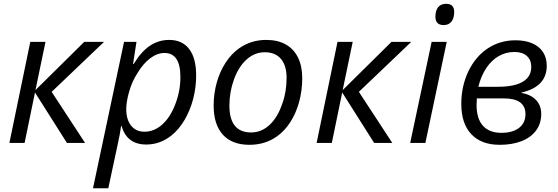

<svg xmlns="http://www.w3.org/2000/svg" viewBox="-20 -758 2957 1018"><path d="M140.6 -536.1H221.2L168 -280.3L426.8 -536.1H531.7L253.9 -271L431.2 0H335L165.5 -267.6L110.4 0H29.8Z M637.7 -536.1H703.6L685.5 -418.9H689Q728 -483.9 774.4 -515.1Q820.8 -546.4 877 -546.4Q945.8 -546.4 982.9 -498.3Q1020 -450.2 1020 -357.9Q1020 -294.4 1004.2 -233.6Q988.3 -172.9 959 -122.8Q929.7 -72.8 890.1 -40.5Q829.6 8.3 755.4 8.3Q652.8 8.3 624.5 -90.3H622.1Q618.2 -55.7 601.1 21.5L554.2 240.2H473.1ZM909.7 -206.1Q936.5 -275.9 936.5 -350.1Q936.5 -477.1 852.1 -477.1Q813.5 -477.1 775.9 -448.7Q738.3 -420.4 707.5 -368.2Q679.7 -325.2 664.6 -271.7Q649.4 -218.3 649.4 -179.2Q649.4 -124.5 675 -92Q700.7 -59.6 745.6 -59.6Q797.4 -59.6 840.1 -97.7Q882.8 -135.7 909.7 -206.1Z M1112.8 -198.2Q1112.8 -261.7 1129.2 -320.1Q1145.5 -378.4 1176 -425.5Q1206.5 -472.7 1248 -502Q1311.5 -546.4 1391.6 -546.4Q1452.1 -546.4 1494.9 -522.5Q1537.6 -498.5 1560.1 -452.9Q1582.5 -407.2 1582.5 -343.8Q1582.5 -278.8 1566.4 -219Q1550.3 -159.2 1520 -111.6Q1489.7 -64 1448.2 -34.7Q1385.7 9.8 1302.7 9.8Q1210.4 9.8 1161.6 -43.9Q1112.8 -97.7 1112.8 -198.2ZM1477.1 -209.5Q1499.5 -271 1499.5 -345.7Q1499.5 -410.6 1469.5 -445.8Q1439.5 -481 1383.8 -481Q1330.6 -481 1287.8 -442.9Q1245.1 -404.8 1220.2 -335.9Q1196.3 -269.5 1196.3 -198.7Q1196.3 -55.7 1311.5 -55.7Q1366.2 -55.7 1409.4 -95.9Q1452.6 -136.2 1477.1 -209.5Z M1769.5 -536.1H1850.1L1796.9 -280.3L2055.7 -536.1H2160.6L1882.8 -271L2060.1 0H1963.9L1794.4 -267.6L1739.3 0H1658.7Z M2268.6 -536.1H2348.6L2235.4 0H2154.8ZM2288.6 -668.9Q2288.6 -702.1 2303.2 -720Q2317.9 -737.8 2345.2 -737.8Q2388.2 -737.8 2388.2 -694.8Q2388.2 -661.6 2373.5 -643.3Q2358.9 -625 2332.5 -625Q2288.6 -625 2288.6 -668.9Z M2425.8 -207Q2425.8 -300.3 2462.9 -378.7Q2500 -457 2565.4 -501Q2630.9 -544.4 2713.4 -544.4Q2764.6 -544.4 2802 -528.3Q2839.4 -512.2 2859.1 -481.7Q2878.9 -451.2 2878.9 -409.2Q2878.9 -298.3 2745.6 -267.6V-265.1Q2794.9 -256.8 2822.3 -227.5Q2849.6 -198.2 2849.6 -154.3Q2849.6 -102.5 2821.8 -65.4Q2793.9 -28.3 2744.4 -9.3Q2694.8 9.8 2629.9 9.8Q2531.7 9.8 2478.8 -46.6Q2425.8 -103 2425.8 -207ZM2766.1 -152.8Q2766.1 -236.3 2651.4 -236.3H2508.3Q2507.3 -219.7 2507.3 -213.4L2506.8 -201.7Q2506.8 -128.9 2540.5 -91.3Q2574.2 -53.7 2638.7 -53.7Q2698.2 -53.7 2732.2 -80.1Q2766.1 -106.4 2766.1 -152.8ZM2620.1 -297.9Q2733.9 -297.9 2775.4 -343.3Q2796.9 -367.7 2796.9 -402.8Q2796.9 -439.9 2773.4 -461.2Q2750 -482.4 2707.5 -482.4Q2662.6 -482.4 2624.5 -460.7Q2586.4 -439 2558.6 -397.5Q2530.8 -356 2516.1 -297.9Z"/></svg>

Font: Viking Open Sans
Style: Italic
Weight: 400
Italic angle: -12°
Foundry: Ascender Corporation
Version: Version 2.000